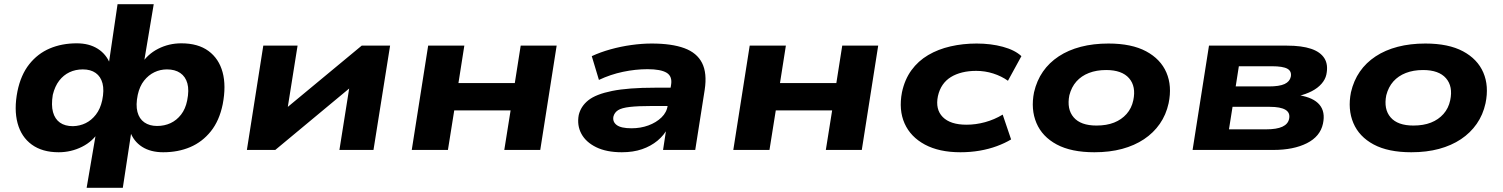

<svg xmlns="http://www.w3.org/2000/svg" viewBox="-20 -713 7146 913"><path d="M392 180 438 -89H451Q422 -41 370 -15Q318 11 259 11Q181 11 131 -25.5Q81 -62 63.5 -127.5Q46 -193 63 -279Q79 -357 119 -407.5Q159 -458 216.5 -482.5Q274 -507 345 -507Q404 -507 445 -481Q486 -455 504 -408H497L539 -693H711L663 -407H651Q681 -455 732 -481Q783 -507 842 -507Q922 -507 971.5 -470.5Q1021 -434 1038.5 -369.5Q1056 -305 1039 -217Q1023 -139 982.5 -88.5Q942 -38 884.5 -13.5Q827 11 756 11Q696 11 655.5 -15Q615 -41 598 -89H605L564 180ZM327 -113Q360 -114 387.5 -127.5Q415 -141 436 -168Q457 -195 466 -236Q476 -284 467.5 -316.5Q459 -349 435 -366Q411 -383 374 -383Q339 -383 310.5 -369.5Q282 -356 261.5 -329.5Q241 -303 231 -262Q223 -213 232 -180Q241 -147 265 -130Q289 -113 327 -113ZM727 -114Q762 -114 791 -127.5Q820 -141 841 -168Q862 -195 870 -235Q880 -284 871 -316.5Q862 -349 837 -366Q812 -383 774 -383Q742 -383 714 -369.5Q686 -356 665 -329.5Q644 -303 635 -262Q625 -214 633.5 -181Q642 -148 666.5 -131Q691 -114 727 -114Z M1154 0 1232 -496H1395L1341 -157H1291L1700 -496H1835L1756 0H1594L1648 -340H1698L1289 0Z M1938 0 2016 -496H2188L2160 -318H2428L2456 -496H2627L2549 0H2378L2408 -188H2140L2110 0Z M2937 11Q2864 11 2815 -13Q2766 -37 2744.5 -77Q2723 -117 2732 -166Q2742 -208 2778 -236.5Q2814 -265 2890.5 -280.5Q2967 -296 3095 -296H3192L3179 -209H3081Q3014 -209 2975 -204.5Q2936 -200 2919 -189Q2902 -178 2897 -159Q2892 -134 2912.5 -118.5Q2933 -103 2983 -103Q3026 -103 3063 -116.5Q3100 -130 3125.5 -154.5Q3151 -179 3155 -212L3171 -309Q3178 -350 3150 -367Q3122 -384 3059 -384Q3002 -384 2942.5 -371.5Q2883 -359 2828 -333L2794 -446Q2835 -465 2883.5 -478.5Q2932 -492 2982.5 -499Q3033 -506 3079 -506Q3174 -506 3234 -484Q3294 -462 3318.5 -413.5Q3343 -365 3331 -286L3286 0H3133L3149 -105H3156Q3138 -70 3106.5 -44Q3075 -18 3033 -3.5Q2991 11 2937 11Z M3467 0 3545 -496H3717L3689 -318H3957L3985 -496H4156L4078 0H3907L3937 -188H3669L3639 0Z M4547 11Q4446 11 4378 -25.5Q4310 -62 4281.5 -126Q4253 -190 4269 -274Q4282 -335 4314 -379Q4346 -423 4393.5 -451Q4441 -479 4500 -492.5Q4559 -506 4624 -506Q4692 -506 4749 -490.5Q4806 -475 4837 -446L4773 -329Q4742 -351 4703 -363.5Q4664 -376 4622 -376Q4586 -376 4555.5 -368.5Q4525 -361 4501.5 -346.5Q4478 -332 4462.5 -309.5Q4447 -287 4440 -256Q4427 -193 4463 -156.5Q4499 -120 4576 -120Q4620 -120 4664 -132Q4708 -144 4748 -168L4788 -50Q4758 -32 4720 -18Q4682 -4 4638.5 3.5Q4595 11 4547 11Z M5184 11Q5074 11 5005 -26Q4936 -63 4908.5 -128Q4881 -193 4897 -274Q4910 -330 4939.5 -372.5Q4969 -415 5014.5 -445Q5060 -475 5119.5 -490.5Q5179 -506 5251 -506Q5361 -506 5430 -469Q5499 -432 5526.5 -368Q5554 -304 5537 -222Q5525 -167 5495 -124Q5465 -81 5420 -51Q5375 -21 5316 -5Q5257 11 5184 11ZM5194 -116Q5242 -116 5277.5 -130Q5313 -144 5337 -171Q5361 -198 5369 -236Q5383 -302 5349 -341Q5315 -380 5240 -380Q5194 -380 5158 -366Q5122 -352 5098.5 -325.5Q5075 -299 5065 -260Q5052 -194 5085.5 -155Q5119 -116 5194 -116Z M5651 0 5729 -496H6100Q6170 -496 6214.5 -481Q6259 -466 6278 -435.5Q6297 -405 6287 -358Q6282 -335 6264 -314.5Q6246 -294 6218 -279.5Q6190 -265 6153 -256L6158 -260Q6226 -249 6254.5 -215Q6283 -181 6271 -125Q6258 -64 6194.5 -32Q6131 0 6035 0ZM5824 -98H6001Q6051 -98 6078 -110.5Q6105 -123 6110 -148Q6116 -177 6092.5 -191Q6069 -205 6018 -205H5841ZM5856 -302H6013Q6064 -302 6088.5 -313.5Q6113 -325 6118 -348Q6123 -374 6102 -386Q6081 -398 6028 -398H5871Z M6691 11Q6581 11 6512 -26Q6443 -63 6415.5 -128Q6388 -193 6404 -274Q6417 -330 6446.5 -372.5Q6476 -415 6521.5 -445Q6567 -475 6626.5 -490.5Q6686 -506 6758 -506Q6868 -506 6937 -469Q7006 -432 7033.5 -368Q7061 -304 7044 -222Q7032 -167 7002 -124Q6972 -81 6927 -51Q6882 -21 6823 -5Q6764 11 6691 11ZM6701 -116Q6749 -116 6784.5 -130Q6820 -144 6844 -171Q6868 -198 6876 -236Q6890 -302 6856 -341Q6822 -380 6747 -380Q6701 -380 6665 -366Q6629 -352 6605.5 -325.5Q6582 -299 6572 -260Q6559 -194 6592.5 -155Q6626 -116 6701 -116Z"/></svg>

Font: Nunito Sans 10pt Expanded ExtraBold
Style: Italic
Weight: 800
Width: 7
Italic angle: -9°
Designer: Vernon Adams
Foundry: Vernon Adams
Version: Version 3.101;gftools[0.9.27]